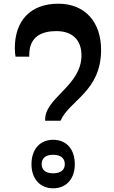

<svg xmlns="http://www.w3.org/2000/svg" viewBox="-20 -1005 616 1037"><path d="M307 -353C355 -463 526 -511 526 -736C526 -883 442 -985 295 -985C146 -985 60 -895 60 -744C60 -725 62 -710 64 -699H138V-708C138 -810 208 -837 285 -837C370 -837 420 -790 420 -706C420 -539 217 -476 224 -353ZM267 12C340 12 384 -41 384 -118C384 -198 340 -250 267 -250C195 -250 150 -198 150 -118C150 -41 195 12 267 12ZM267 -69C223 -69 205 -90 205 -118C205 -148 223 -169 267 -169C311 -169 330 -148 330 -118C330 -90 311 -69 267 -69Z"/></svg>

Font: Noto Serif Myanmar Condensed SemiBold
Style: Regular
Weight: 600
Width: 3
Designer: Ben Mitchell and the Monotype Design Team
Foundry: Monotype Imaging Inc.
Version: Version 2.106